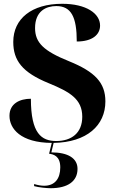

<svg xmlns="http://www.w3.org/2000/svg" viewBox="-20 -744 626 1013"><path d="M247 249C338 249 389 212 389 147C389 91 339 60 251 60L263 10C438 7 536 -82 536 -209C536 -307 482 -365 344 -421C210 -475 165 -519 165 -596C165 -687 225 -712 277 -712C356 -712 385 -654 385 -525C467 -525 508 -561 508 -609C508 -673 435 -724 308 -724C147 -724 50 -645 50 -523C50 -425 97 -362 237 -305C349 -259 414 -221 414 -128C414 -42 357 0 277 0C199 0 143 -39 143 -223C85 -223 30 -198 30 -133C30 -65 89 9 253 10L239 67C262 70 298 79 298 139C298 199 269 236 213 236C197 236 180 233 160 227V238C184 245 226 249 247 249Z"/></svg>

Font: Noto Serif Display
Style: Bold
Weight: 700
Designer: Monotype Design Team
Foundry: Monotype Imaging Inc.
Version: Version 2.009